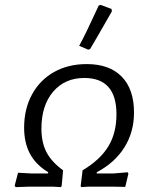

<svg xmlns="http://www.w3.org/2000/svg" viewBox="-20 -766 628 788"><path d="M40 -3 54 -57 111 -54H177L178 -59Q127 -90 103 -135Q79 -180 79 -242Q79 -319 111.5 -378.5Q144 -438 202 -470.5Q260 -503 336 -503Q429 -503 479.5 -451.5Q530 -400 530 -304Q530 -224 490.5 -161Q451 -98 377 -59V-54H445L504 -59L507 -53L494 1L438 0H345L314 2L311 -2L319 -67Q391 -110 424.5 -165Q458 -220 458 -297Q458 -446 326 -446Q246 -446 198 -389.5Q150 -333 150 -238Q150 -182 170.5 -142Q191 -102 239 -67L233 -2L229 2L196 0H102L45 2ZM393 -746 438 -729 439 -719 381 -618 350 -565 342 -562 305 -578Q331 -625 385 -743Z"/></svg>

Font: Alegreya Sans SC
Style: Italic
Weight: 400
Italic angle: -7°
Designer: Juan Pablo del Peral
Foundry: Huerta Tipografica
Version: Version 2.008; ttfautohint (v1.6)